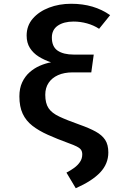

<svg xmlns="http://www.w3.org/2000/svg" viewBox="-20 -775 640 1020"><path d="M358 -755Q419 -755 470.8 -739.8Q522.5 -724.5 565 -694.5L506.5 -622Q477.5 -641 442 -650.8Q406.5 -660.5 371 -660.5Q319 -660.5 287.2 -638.8Q255.5 -617 255.5 -575.5Q255.5 -527 286.2 -506Q317 -485 372.5 -485H478L465 -390.5H366.5Q321 -390.5 288.2 -375.8Q255.5 -361 238 -334.5Q220.5 -308 220.5 -271.5Q220.5 -226.5 237.8 -200.5Q255 -174.5 294.8 -155.8Q334.5 -137 403.5 -112.5Q454.5 -94.5 488.2 -76Q522 -57.5 538.8 -31.8Q555.5 -6 555.5 35Q555.5 95 512.5 140.8Q469.5 186.5 382.5 225L333 142Q354.5 131 373.8 117Q393 103 405 85.2Q417 67.5 417 45Q417 30.5 410.5 21Q404 11.5 388.2 3.5Q372.5 -4.5 344.5 -14.5Q283 -37 234.5 -58.8Q186 -80.5 152 -107Q118 -133.5 100.5 -171Q83 -208.5 83 -263Q83 -306 97.8 -337.5Q112.5 -369 137 -390.8Q161.5 -412.5 191.2 -425.5Q221 -438.5 251 -444Q215 -456 185.8 -474.2Q156.5 -492.5 139 -520Q121.5 -547.5 121.5 -586Q121.5 -638.5 154.2 -676.2Q187 -714 240.8 -734.5Q294.5 -755 358 -755Z"/></svg>

Font: Fira Code Light SemiBold
Style: Regular
Weight: 600
Monospace: yes
Version: Version 5.002